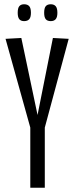

<svg xmlns="http://www.w3.org/2000/svg" viewBox="-20 -880 351 900"><path d="M122 0V-282L6 -698L80 -702L156 -341L228 -702L302 -698L190 -282V0ZM218 -781Q202 -781 194.5 -790Q187 -799 187 -820Q187 -842 194.5 -851Q202 -860 218 -860Q233 -860 241 -851Q249 -842 249 -820Q249 -799 241 -790Q233 -781 218 -781ZM93 -781Q78 -781 70.5 -790Q63 -799 63 -820Q63 -842 70.5 -851Q78 -860 93 -860Q109 -860 117 -851Q125 -842 125 -820Q125 -799 117 -790Q109 -781 93 -781Z"/></svg>

Font: Georama ExtraCondensed
Style: Regular
Weight: 400
Width: 2
Designer: Jean-Baptiste Levee
Foundry: Production Type
Version: Version 1.000